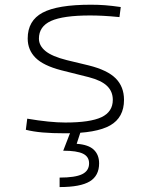

<svg xmlns="http://www.w3.org/2000/svg" viewBox="-20 -547 626 802"><path d="M252.9 9.8Q196.8 9.8 157.7 6.3Q118.7 2.9 87.9 -4.9L93.8 -51.3Q189 -35.2 252.9 -35.2Q356.9 -35.2 404.1 -57.6Q451.2 -80.1 451.2 -129.9Q451.2 -164.6 427.5 -187.7Q403.8 -210.9 351.1 -224.6L236.3 -253.4Q161.1 -272.9 128.4 -305.7Q95.7 -338.4 95.7 -386.2Q95.7 -460.9 158 -494.1Q220.2 -527.3 359.4 -527.3Q391.6 -527.3 419.7 -525.1Q447.8 -522.9 484.4 -517.6L479 -475.6Q439 -479.5 409.9 -481Q380.9 -482.4 356.4 -482.4Q243.7 -482.4 193.1 -459.5Q142.6 -436.5 142.6 -385.7Q142.6 -356.4 169.7 -334Q196.8 -311.5 258.8 -295.9L350.1 -273.9Q428.7 -254.4 463.4 -219.5Q498 -184.6 498 -129.9Q498 -56.2 440.2 -23.2Q382.3 9.8 252.9 9.8ZM229 234.4V194.8Q293.9 194.8 323 180.7Q352.1 166.5 352.1 135.3Q352.1 107.4 326.7 95Q301.3 82.5 244.1 82.5L285.2 -23.9L319.8 -5.9L300.3 53.7Q349.6 57.1 371.8 78.4Q394 99.6 394 135.3Q394 187 355 210.7Q315.9 234.4 229 234.4Z"/></svg>

Font: Caskaydia Cove ExtraLight
Style: Regular
Weight: 200
Monospace: yes
Designer: Aaron Bell
Foundry: Saja Typeworks
Version: Version 4.300; ttfautohint (v1.8.3)